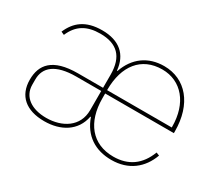

<svg xmlns="http://www.w3.org/2000/svg" viewBox="-102 -725 1065 944"><g transform="rotate(30 430.5 -253.0)"><path d="M388 -257V-148C388 -54 309 -7 219 -7C137 -7 79 -45 79 -115V-145C79 -212 128 -257 247 -257ZM411 -275V-277C411 -413 478 -499 596 -499C705 -499 778 -412 778 -279V-275ZM600 -7C480 -7 411 -93 411 -229V-256H801V-266C801 -421 718 -518 596 -518C505 -518 438 -469 408 -382H405C397 -469 342 -518 244 -518C150 -518 101 -477 73 -412L91 -404C119 -470 168 -499 244 -499C338 -499 388 -453 388 -349V-275H246C101 -275 56 -214 56 -130C56 -39 115 12 219 12C312 12 388 -32 405 -121H408C439 -33 507 12 600 12C697 12 763 -41 793 -124L775 -131C744 -49 685 -7 600 -7Z"/></g></svg>

Font: IBM Plex Arabic Thin
Style: Regular
Weight: 100
Designer: Mike Abbink, Paul van der Laan, Pieter van Rosmalen, Wael Morcos, Khajak Apelian
Foundry: Bold Monday
Version: Version 1.0